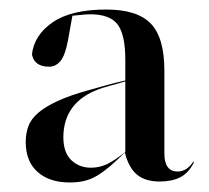

<svg xmlns="http://www.w3.org/2000/svg" viewBox="-20 -850 438 403"><path d="M353 -490Q372 -490 386 -511L387 -509Q376 -487 358.5 -478Q341 -469 315 -469Q285 -469 267.5 -483.5Q250 -498 242 -530Q225 -513 211.5 -501.5Q198 -490 185 -482Q172 -474 158 -470.5Q144 -467 126 -467Q84 -467 59 -489Q34 -511 34 -552Q34 -570 39.5 -585Q45 -600 60 -613Q75 -626 101 -638Q127 -650 167 -661Q182 -665 201 -670.5Q220 -676 243 -681V-725Q243 -777 227 -798.5Q211 -820 169 -820Q161 -820 153 -819Q145 -818 132 -817L123 -767Q117 -734 107 -722Q97 -710 83 -710Q52 -710 47 -736Q52 -777 91 -803.5Q130 -830 203 -830Q268 -830 296.5 -800.5Q325 -771 325 -702V-528Q325 -490 353 -490ZM171 -498Q188 -498 203.5 -505Q219 -512 243 -531V-679Q222 -673 209 -669.5Q196 -666 188 -663Q150 -649 131.5 -623.5Q113 -598 113 -562Q113 -530 129.5 -514Q146 -498 171 -498Z"/></svg>

Font: XinYuGongZhangJiaSongA
Style: Regular
Weight: 900
Designer: XinYuGong
Foundry: Adobe Systems Incorporated
Version: Version 1.00